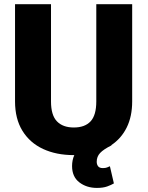

<svg xmlns="http://www.w3.org/2000/svg" viewBox="-20 -731 705 917"><path d="M439.9 -710.9H611.3V-246.6Q611.3 -174.8 585.2 -122.1Q559.1 -69.3 511.2 -37.6L513.2 -37.1Q474.1 -17.6 458 -0.2Q441.9 17.1 441.9 41.5Q441.9 54.2 448.5 63Q455.1 71.8 471.2 71.8Q483.9 71.8 491.2 68.8Q498.5 65.9 504.9 63L523.9 145Q511.7 152.3 492.2 159.4Q472.7 166.5 442.9 166.5Q393.6 166.5 358.9 139.9Q324.2 113.3 324.2 62Q324.2 48.8 326.7 35.6Q329.1 22.5 335 9.8H332.5Q249 9.8 185.8 -19.5Q122.6 -48.8 87.2 -106.2Q51.8 -163.6 51.8 -246.6V-710.9H223.6V-246.6Q223.6 -180.7 252 -151.4Q280.3 -122.1 332.5 -122.1Q385.3 -122.1 412.6 -151.4Q439.9 -180.7 439.9 -246.6Z"/></svg>

Font: Vazirmatn RD UI FD Black
Style: Regular
Weight: 900
Designer: Saber Rastikerdar
Foundry: Saber Rastikerdar
Version: Version 33.003